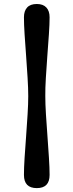

<svg xmlns="http://www.w3.org/2000/svg" viewBox="-20 -788 368 962"><path d="M121.5 -306.5Q121.5 -345.5 118.2 -398.5Q115 -451.5 110.8 -508.2Q106.5 -565 103.2 -616Q100 -667 100 -701.5Q100 -733 116 -750.5Q132 -768 164.5 -768Q196 -768 212.2 -750.5Q228.5 -733 228.5 -701.5Q228.5 -667 225 -616Q221.5 -565 217.2 -508.2Q213 -451.5 209.8 -398.5Q206.5 -345.5 207 -306.5Q207 -268 210.2 -215Q213.5 -162 217.8 -105.2Q222 -48.5 225.2 2.5Q228.5 53.5 228.5 88.5Q228.5 154.5 164.5 154.5Q100 154.5 100 88.5Q100 53.5 103.2 2.5Q106.5 -48.5 110.8 -105Q115 -161.5 118.2 -214.5Q121.5 -267.5 121.5 -306.5Z"/></svg>

Font: Fraunces 9pt S050 Black
Style: Regular
Weight: 900
Version: Version 1.000; ttfautohint (v1.8.3)